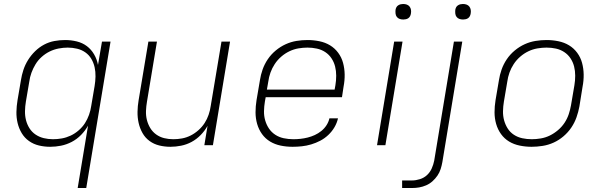

<svg xmlns="http://www.w3.org/2000/svg" viewBox="-20 -729 3040 964"><path d="M370 215 422 -98Q408 -73 387 -51.5Q366 -30 340 -16.5Q314 -3 286.5 2.5Q259 8 232 8Q203 8 175.5 1.5Q148 -5 125.5 -21Q103 -37 89 -60.5Q75 -84 68.5 -111Q62 -138 62.5 -167Q63 -196 68 -226L85 -326Q89 -352 97.5 -378Q106 -404 121 -428Q136 -452 156.5 -472Q177 -492 201.5 -505Q226 -518 253 -523Q280 -528 307 -528Q337 -528 365.5 -521Q394 -514 416 -497.5Q438 -481 452.5 -456Q467 -431 472 -403L492 -520H535L413 215ZM246 -30Q268 -30 290.5 -34Q313 -38 334.5 -48Q356 -58 375 -74.5Q394 -91 406.5 -110.5Q419 -130 427 -152.5Q435 -175 438 -197L455 -297Q459 -321 459.5 -345Q460 -369 455 -391.5Q450 -414 438.5 -433.5Q427 -453 408.5 -466Q390 -479 367 -484.5Q344 -490 320 -490Q298 -490 274.5 -485.5Q251 -481 229.5 -470.5Q208 -460 189.5 -443.5Q171 -427 158.5 -406.5Q146 -386 138 -364Q130 -342 127 -319L110 -219Q106 -195 105.5 -171.5Q105 -148 110.5 -126Q116 -104 128 -85Q140 -66 158.5 -53.5Q177 -41 199.5 -35.5Q222 -30 246 -30Z M836 8Q807 8 780 1.5Q753 -5 731 -21Q709 -37 695.5 -61Q682 -85 676 -112Q670 -139 670.5 -168Q671 -197 676 -226L725 -520H768L718 -219Q714 -196 713 -172.5Q712 -149 717.5 -127Q723 -105 734.5 -86Q746 -67 764 -54Q782 -41 804 -35.5Q826 -30 850 -30Q872 -30 894 -34Q916 -38 937 -48.5Q958 -59 976.5 -75.5Q995 -92 1007.5 -111.5Q1020 -131 1027.5 -153Q1035 -175 1038 -197L1092 -520H1135L1049 0H1006L1022 -97Q1008 -72 987.5 -51Q967 -30 942 -16.5Q917 -3 889.5 2.5Q862 8 836 8Z M1449 8Q1418 8 1389 2Q1360 -4 1336 -18.5Q1312 -33 1295.5 -56Q1279 -79 1271 -107Q1263 -135 1263 -165Q1263 -195 1268 -226L1285 -326Q1289 -353 1298.5 -380Q1308 -407 1324.5 -431.5Q1341 -456 1364.5 -475.5Q1388 -495 1414.5 -507Q1441 -519 1468.5 -523.5Q1496 -528 1524 -528Q1554 -528 1583.5 -522Q1613 -516 1637 -501.5Q1661 -487 1678 -464Q1695 -441 1702.5 -413Q1710 -385 1710.5 -355Q1711 -325 1705 -294L1697 -241H1314L1310 -219Q1306 -195 1305.5 -171Q1305 -147 1311.5 -124.5Q1318 -102 1330.5 -83.5Q1343 -65 1362 -52.5Q1381 -40 1404.5 -35Q1428 -30 1453 -30Q1471 -30 1489 -32Q1507 -34 1525 -38.5Q1543 -43 1560.5 -51Q1578 -59 1593.5 -71.5Q1609 -84 1619.5 -100.5Q1630 -117 1634 -135H1677Q1672 -112 1659.5 -90.5Q1647 -69 1628.5 -51.5Q1610 -34 1588 -22.5Q1566 -11 1542.5 -4Q1519 3 1495.5 5.5Q1472 8 1449 8ZM1320 -279H1660L1664 -301Q1668 -325 1668 -349Q1668 -373 1662.5 -395Q1657 -417 1644.5 -436Q1632 -455 1613 -467.5Q1594 -480 1571 -485Q1548 -490 1524 -490Q1501 -490 1478 -486Q1455 -482 1433 -471.5Q1411 -461 1392 -444.5Q1373 -428 1359.5 -407.5Q1346 -387 1338 -364.5Q1330 -342 1327 -319Z M1873 0 1959 -520H2001L1915 0ZM2005 -631Q1995 -631 1986.5 -634Q1978 -637 1972.5 -644Q1967 -651 1966 -660.5Q1965 -670 1966 -680Q1967 -686 1970 -692Q1973 -698 1979 -702Q1985 -706 1991.5 -707.5Q1998 -709 2004 -709Q2014 -709 2022.5 -706Q2031 -703 2036.5 -696Q2042 -689 2043.5 -679.5Q2045 -670 2043 -660Q2042 -654 2039 -648Q2036 -642 2030.5 -638Q2025 -634 2018 -632.5Q2011 -631 2005 -631Z M1999 215V177H2049Q2068 177 2088.5 170.5Q2109 164 2124 150Q2139 136 2147.5 117Q2156 98 2160 78L2259 -520H2301L2201 85Q2198 102 2192.5 119.5Q2187 137 2176.5 152.5Q2166 168 2151.5 181Q2137 194 2119.5 201.5Q2102 209 2084.5 212Q2067 215 2049 215ZM2305 -631Q2295 -631 2286.5 -634Q2278 -637 2272.5 -644Q2267 -651 2266 -660.5Q2265 -670 2266 -680Q2267 -686 2270 -692Q2273 -698 2279 -702Q2285 -706 2291.5 -707.5Q2298 -709 2304 -709Q2314 -709 2322.5 -706Q2331 -703 2336.5 -696Q2342 -689 2343.5 -679.5Q2345 -670 2343 -660Q2342 -654 2339 -648Q2336 -642 2330.5 -638Q2325 -634 2318 -632.5Q2311 -631 2305 -631Z M2649 8Q2619 8 2589.5 2Q2560 -4 2536 -18.5Q2512 -33 2495.5 -56Q2479 -79 2471 -107Q2463 -135 2463 -165Q2463 -195 2468 -226L2485 -326Q2489 -353 2498.5 -380Q2508 -407 2524.5 -431.5Q2541 -456 2564.5 -475.5Q2588 -495 2614.5 -507Q2641 -519 2669 -523.5Q2697 -528 2724 -528Q2754 -528 2783.5 -522Q2813 -516 2837 -501.5Q2861 -487 2878 -464Q2895 -441 2902.5 -413Q2910 -385 2910.5 -355Q2911 -325 2905 -294L2889 -194Q2884 -167 2874.5 -140Q2865 -113 2848.5 -88.5Q2832 -64 2809 -44.5Q2786 -25 2759.5 -13Q2733 -1 2704.5 3.5Q2676 8 2649 8ZM2650 -30Q2672 -30 2695.5 -34Q2719 -38 2740.5 -48.5Q2762 -59 2781.5 -75.5Q2801 -92 2814.5 -112.5Q2828 -133 2835.5 -155.5Q2843 -178 2847 -201L2864 -301Q2868 -325 2868 -349Q2868 -373 2862.5 -395Q2857 -417 2844.5 -436Q2832 -455 2813 -467.5Q2794 -480 2771.5 -485Q2749 -490 2724 -490Q2702 -490 2678.5 -486Q2655 -482 2633 -471.5Q2611 -461 2592 -444.5Q2573 -428 2559.5 -407.5Q2546 -387 2538 -364.5Q2530 -342 2527 -319L2510 -219Q2506 -195 2505.5 -171Q2505 -147 2511 -125Q2517 -103 2529 -84Q2541 -65 2560 -52.5Q2579 -40 2602 -35Q2625 -30 2650 -30Z"/></svg>

Font: Iosevka Aile XLt Obl
Style: Regular
Weight: 200
Italic angle: -9°
Designer: Belleve Invis
Foundry: Belleve Invis
Version: Version 31.1.0; ttfautohint (v1.8.4)